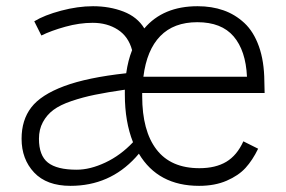

<svg xmlns="http://www.w3.org/2000/svg" viewBox="-20 -586 924 621"><path d="M625 -42Q677.2 -42 711.9 -62.7Q746.6 -83.5 767.1 -128.9L814.9 -105Q796.9 -67.9 774.2 -43Q751.5 -18.1 713.1 -1.5Q674.8 15.1 624 15.1Q491.2 15.1 429.2 -88.9L418.9 -77.1Q334.5 15.1 208 15.1Q130.9 15.1 90.3 -28.1Q49.8 -71.3 49.8 -137.2Q49.8 -197.8 81.1 -238.5Q112.3 -279.3 187.5 -307.4Q262.7 -335.4 388.2 -349.1Q394 -390.6 407.2 -423.8Q395.5 -467.8 361.1 -490Q326.7 -512.2 279.8 -512.2Q236.8 -512.2 191.2 -499.5Q145.5 -486.8 113.8 -471.2L90.8 -517.1Q123.5 -537.1 177.7 -551.5Q231.9 -565.9 280.8 -565.9Q334.5 -565.9 379.4 -548.6Q424.3 -531.2 446.8 -494.1Q507.8 -565.9 619.1 -565.9Q665 -565.9 702.6 -552.7Q740.2 -539.6 770.3 -511.7Q800.3 -483.9 817.4 -436Q834.5 -388.2 835 -323.2L835.9 -285.2H439.9V-274.9Q439.9 -162.6 486.3 -102.3Q532.7 -42 625 -42ZM618.2 -514.2Q542 -514.2 498.3 -469.2Q454.6 -424.3 443.8 -337.9H778.8Q774.9 -422.4 735.6 -468.3Q696.3 -514.2 618.2 -514.2ZM228 -37.1Q271.5 -37.1 320.8 -60.3Q370.1 -83.5 410.2 -126Q383.8 -192.4 383.8 -279.8V-295.9Q326.7 -287.6 287.1 -279.5Q247.6 -271.5 210.9 -259Q174.3 -246.6 152.8 -230.5Q131.3 -214.4 118.7 -190.9Q106 -167.5 106 -137.2Q106 -83 135 -60.1Q164.1 -37.1 228 -37.1Z"/></svg>

Font: Stilu Light
Style: Regular
Weight: 300
Designer: Genilson Lima Santos
Foundry: Genilson Lima Santos
Version: Version 1.200;PS 001.200;hotconv 1.0.88;makeotf.lib2.5.64775